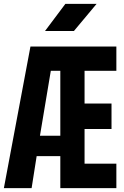

<svg xmlns="http://www.w3.org/2000/svg" viewBox="-20 -970 640 990"><path d="M361 -810 478 -950H317L212 -810ZM143 0 169 -165H291V0H580V-126H416V-305H555V-436H416V-605H580V-730H137L0 0ZM242 -605H291V-270H186Z"/></svg>

Font: Tekne LDO ExtraBold
Style: Regular
Weight: 800
Monospace: yes
Designer: Alessio Laiso, Mario Rullo, Paolo Rosset
Foundry: Alessio Laiso
Version: Version 1.000;hotconv 1.0.109;makeotfexe 2.5.65596